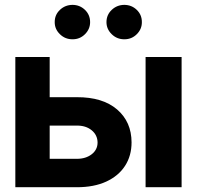

<svg xmlns="http://www.w3.org/2000/svg" viewBox="-20 -785 826 805"><path d="M138.9 -377.5H302.1Q410.4 -378 470.9 -326.1Q531.3 -274.2 531.6 -188.1Q531.6 -131.9 504.2 -89.6Q476.9 -47.4 425.6 -23.7Q374.3 0 302.1 0H44.3V-545.9H188.3V-119.1H302.1Q339.7 -119.1 364.3 -138.1Q388.8 -157 389.1 -187.1Q388.8 -218.8 364.3 -238.9Q339.7 -258.9 302.1 -258.4H138.9ZM590.4 0V-545.9H741.4V0ZM284.2 -620.3Q253.2 -620.1 231.2 -641.6Q209.2 -663 209.4 -692.2Q209.2 -722.8 231.2 -743.6Q253.2 -764.4 284.2 -764.6Q314.7 -764.4 336.3 -743.6Q357.8 -722.8 357.8 -692.2Q357.8 -663 336.3 -641.6Q314.7 -620.1 284.2 -620.3ZM501.2 -620.3Q470.5 -620.1 448.4 -641.6Q426.4 -663 426.4 -692.2Q426.4 -722.8 448.4 -743.6Q470.5 -764.4 501.2 -764.6Q532 -764.4 553.5 -743.6Q575 -722.8 574.8 -692.2Q575 -663 553.5 -641.6Q532 -620.1 501.2 -620.3Z"/></svg>

Font: Inter Tight
Style: Regular
Weight: 400
Designer: Rasmus Andersson
Foundry: rsms
Version: Version 3.002